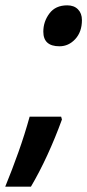

<svg xmlns="http://www.w3.org/2000/svg" viewBox="-74 -571 330 726"><path d="M150.9 -396Q89.8 -396 89.8 -451.2Q89.8 -489.3 112.8 -520Q135.7 -550.8 180.2 -550.8Q206.1 -550.8 220.9 -535.6Q235.8 -520.5 235.8 -495.1Q235.8 -450.7 210.7 -423.3Q185.5 -396 150.9 -396ZM-54.2 134.8Q-27.8 70.3 -4.2 3.9Q19.5 -62.5 38.1 -129.9H157.2L160.2 -119.1Q134.8 -49.3 105 15.4Q75.2 80.1 43 134.8Z"/></svg>

Font: Open Sans Condensed
Style: Bold Italic
Weight: 700
Width: 3
Italic angle: -12°
Designer: Monotype Design Team
Foundry: Monotype Imaging Inc.
Version: Version 3.003; ttfautohint (v1.8.4)